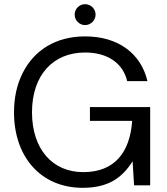

<svg xmlns="http://www.w3.org/2000/svg" viewBox="-20 -886 797 918"><path d="M375 12C496 12 563 -34 614 -115L621 0H698V-374H410V-308H612C601 -156 527 -63 378 -63C231 -63 133 -173 133 -349C133 -526 233 -635 387 -635C496 -635 569 -582 588 -498H685C654 -631 544 -712 387 -712C248 -712 144 -647 89 -538C61 -483 47 -420 47 -349C47 -133 178 12 375 12ZM387 -766C414 -766 437 -789 437 -816C437 -844 414 -866 387 -866C359 -866 337 -844 337 -816C337 -789 359 -766 387 -766Z"/></svg>

Font: Rootstock Sans Body
Style: Regular
Weight: 400
Designer: Colophon Foundry, Jonny Pinhorn
Foundry: Colophon Foundry
Version: Version 1.200;FEAKit 1.0